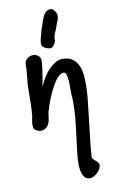

<svg xmlns="http://www.w3.org/2000/svg" viewBox="-110 -747 683 1148"><g transform="rotate(-10 232.0 -172.5)"><path d="M334 345Q284 339 287 231Q289 189 307.5 49.5Q326 -90 317 -171Q317 -177 317 -193Q317 -209 317 -218.5Q317 -228 316.5 -243Q316 -258 314.5 -267Q313 -276 310.5 -285.5Q308 -295 304 -299.5Q300 -304 294 -304Q263 -304 226.5 -240Q190 -176 164 -87Q162 -80 162 -74Q161 -70 159.5 -56.5Q158 -43 156 -36Q152 -16 138.5 -1.5Q125 13 104 15Q88 15 77.5 9Q67 3 62 -2.5Q57 -8 56.5 -21.5Q56 -35 56.5 -40.5Q57 -46 60.5 -62.5Q64 -79 64 -81L67 -119Q69 -150 69 -203.5Q69 -257 70 -270Q71 -281 76 -326.5Q81 -372 79 -397Q83 -416 98.5 -427.5Q114 -439 132 -439Q150 -439 163.5 -428Q177 -417 177 -398Q177 -358 155 -242Q184 -310 224 -348Q264 -386 301 -386Q329 -386 350 -377Q380 -361 395.5 -328Q411 -295 412.5 -245Q414 -195 412 -165Q410 -135 404 -83Q400 -42 392 23Q384 88 379 135.5Q374 183 372 220Q369 231 390 247Q411 263 410 277Q410 301 383.5 325Q357 349 333 345ZM191 -493Q189 -509 197.5 -539Q206 -569 207 -574Q227 -639 240 -664Q252 -681 261.5 -686.5Q271 -692 289 -691L296 -687Q318 -667 318 -646.5Q318 -626 307 -605Q296 -575 295 -570Q294 -567 290 -559Q286 -551 285 -548Q284 -545 281 -537Q278 -529 278 -526Q278 -523 276.5 -514Q275 -505 277 -500Q265 -471 252 -464Q239 -457 212 -469Q194 -477 191 -493Z"/></g></svg>

Font: Excalifont
Style: Regular
Weight: 400
Designer: Your Own Font Foundry (Virgil); Ján Filípek / DizajnDesign (Excalifont, modifications)
Foundry: Your Own Font Foundry (Virgil); Ján Filípek / DizajnDesign (Excalifont, modifications)
Version: Version 1.000;Glyphs 3.2 (3227)